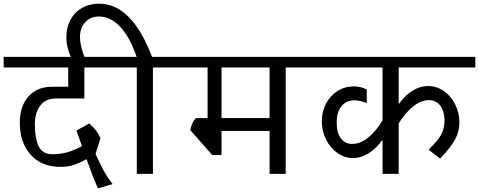

<svg xmlns="http://www.w3.org/2000/svg" viewBox="-42 -948 2612 1047"><path d="M148 -269Q148 -193 169 -150Q190 -107 243 -107Q289 -107 326.5 -118Q364 -129 405 -151L375 -236L445 -275Q467 -255 481 -237Q495 -219 506 -194L479 -109Q503 -55 522.5 -19Q542 17 572 56L492 79Q466 22 430 -80Q392 -59 360 -48.5Q328 -38 289 -38Q185 -38 125.5 -104Q66 -170 66 -280Q66 -368 113 -421.5Q160 -475 243 -475H330V-580H-22V-638H594V-580H418V-411H262Q207 -411 177.5 -372Q148 -333 148 -269Z M550 -580V-638H703Q666 -746 613.5 -802Q561 -858 497 -858Q451 -858 422.5 -826.5Q394 -795 394 -745Q394 -700 422 -628H349Q320 -686 320 -746Q320 -799 342.5 -840.5Q365 -882 405.5 -905Q446 -928 498 -928Q677 -928 787 -638H946V-580H792V0H704V-580Z M1670 -580H1516V0H1428V-234H1166V-103H1115L996 -238Q998 -256 1007.5 -276.5Q1017 -297 1028 -304H1090V-580H902V-638H1670ZM1428 -304V-580H1166V-304Z M2132 -580V-380Q2166 -428 2207.5 -453.5Q2249 -479 2293 -479Q2338 -479 2377.5 -452Q2417 -425 2440 -379Q2463 -333 2463 -280Q2463 -230 2439 -186.5Q2415 -143 2358 -83L2295 -132Q2344 -178 2363 -212.5Q2382 -247 2382 -289Q2382 -341 2359 -371.5Q2336 -402 2296 -402Q2255 -402 2212 -368.5Q2169 -335 2132 -275V0H2044V-186Q2009 -137 1967.5 -111.5Q1926 -86 1883 -86Q1838 -86 1798.5 -113.5Q1759 -141 1736 -187Q1713 -233 1713 -287Q1713 -340 1736 -383.5Q1759 -427 1799 -452Q1839 -477 1888 -477Q1924 -477 1958 -460V-386Q1918 -401 1892 -401Q1846 -401 1820 -369Q1794 -337 1794 -279Q1794 -224 1816.5 -193.5Q1839 -163 1879 -163Q1921 -163 1963.5 -196Q2006 -229 2044 -291V-580H1626V-638H2550V-580Z"/></svg>

Font: Amiko
Style: Regular
Weight: 400
Designer: Pablo Impallari, Rodrigo Fuenzalida, Andres Torresi
Foundry: Impallari Type
Version: Version 1.001; ttfautohint (v1.3)